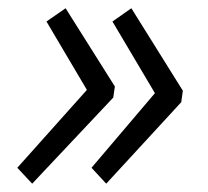

<svg xmlns="http://www.w3.org/2000/svg" viewBox="-20 -499 505 466"><path d="M202.1 -91.8 356 -272.9 252.9 -446.8 298.8 -479 423.8 -278.8 419.9 -251 237.8 -53.2ZM22 -91.8 190.9 -280.8 92.8 -446.8 139.2 -479 258.8 -289.1 254.9 -262.2 58.1 -53.2Z"/></svg>

Font: Reddit Sans Chocolate
Style: Italic
Weight: 400
Italic angle: -11.25°
Designer: Stephen Hutchings
Version: Version 1.013